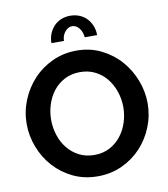

<svg xmlns="http://www.w3.org/2000/svg" viewBox="-97 -997 951 1084"><g transform="rotate(-10 378.0 -455.0)"><path d="M379 -855Q356 -855 338 -833Q320 -811 320 -781H248Q248 -810 258 -834.5Q268 -859 285 -877Q302 -895 326 -905Q350 -915 379 -915Q407 -915 431.5 -905Q456 -895 473 -877Q490 -859 500 -834.5Q510 -810 510 -781H439Q436 -813 419 -834Q402 -855 379 -855ZM377 5Q299 5 235.5 -25.5Q172 -56 126.5 -106.5Q81 -157 56 -222Q31 -287 31 -355Q31 -426 57.5 -491Q84 -556 130.5 -606Q177 -656 241 -685.5Q305 -715 380 -715Q457 -715 520.5 -683.5Q584 -652 629 -601Q674 -550 699 -485Q724 -420 724 -353Q724 -282 698 -217.5Q672 -153 626 -103.5Q580 -54 516 -24.5Q452 5 377 5ZM171 -355Q171 -309 185 -266Q199 -223 225.5 -190Q252 -157 290.5 -137Q329 -117 378 -117Q428 -117 466.5 -137.5Q505 -158 531.5 -192Q558 -226 571.5 -268.5Q585 -311 585 -355Q585 -401 570.5 -444Q556 -487 529.5 -520Q503 -553 464.5 -572.5Q426 -592 378 -592Q328 -592 289 -571.5Q250 -551 224 -517.5Q198 -484 184.5 -441.5Q171 -399 171 -355Z"/></g></svg>

Font: Oxford Sans
Style: Bold
Weight: 700
Designer: Matt McInerney, Pablo Impallari, Rodrigo Fuenzalida
Foundry: Matt McInerney, Pablo Impallari, Rodrigo Fuenzalida
Version: Version 3.000g; ttfautohint (v1.5) -l 8 -r 28 -G 28 -x 14 -D